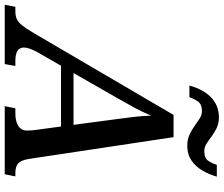

<svg xmlns="http://www.w3.org/2000/svg" viewBox="-141 -859 946 812"><g transform="rotate(90 332.0 -453.0)"><path d="M-54 0 -45 -45H-26Q-6 -45 7.5 -51.5Q21 -58 34 -74.5Q47 -91 66 -123L412 -714H506L598 -103Q603 -72 615.5 -58.5Q628 -45 658 -45H672L663 0H375L384 -45H407Q439 -45 458.5 -57.5Q478 -70 478 -93Q478 -102 477.5 -111Q477 -120 476 -127L461 -238H204L146 -137Q127 -102 127 -81Q127 -45 183 -45H205L197 0ZM339 -473 235 -291H454L431 -464Q425 -508 420.5 -545.5Q416 -583 415 -619Q400 -583 383 -551.5Q366 -520 339 -473ZM543 -772Q516 -772 495.5 -781.5Q475 -791 458.5 -803Q442 -815 427 -824.5Q412 -834 396 -834Q367 -834 355.5 -817.5Q344 -801 337 -781H288Q296 -813 313 -841.5Q330 -870 356.5 -887.5Q383 -905 420 -906Q447 -906 467 -896.5Q487 -887 503.5 -874.5Q520 -862 534.5 -853Q549 -844 565 -844Q594 -844 605.5 -860Q617 -876 623 -897H673Q664 -865 647.5 -836.5Q631 -808 605 -790Q579 -772 543 -772Z"/></g></svg>

Font: Noto Serif Medium
Style: Italic
Weight: 500
Italic angle: -12°
Designer: Monotype Design Team
Foundry: Monotype Imaging Inc.
Version: Version 2.014; ttfautohint (v1.8.4.7-5d5b)